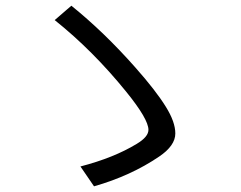

<svg xmlns="http://www.w3.org/2000/svg" viewBox="-20 -722 840 670"><path d="M260.7 -141.1Q377.4 -171.4 457.5 -220.2Q498 -244.6 498 -269Q498 -306.2 420.4 -401.9Q304.2 -545.4 170.9 -651.9L229 -702.1Q343.3 -609.9 452.1 -486.8Q523.9 -405.8 558.6 -349.6Q591.8 -296.4 591.8 -256.3Q591.8 -213.9 535.6 -175.8Q436.5 -108.4 308.1 -71.8Z"/></svg>

Font: FORM UDPGothic
Style: Regular
Weight: 400
Foundry: Pronama LLC
Version: Version 1.05101